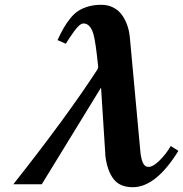

<svg xmlns="http://www.w3.org/2000/svg" viewBox="-20 -762 758 794"><path d="M595.2 -71.8Q612.3 -71.8 639.4 -97.9Q666.5 -124 686 -158.2L717.8 -138.2Q625 12.2 528.8 12.2Q475.1 12.2 449.2 -22.2Q423.3 -56.6 416 -116.2L397.9 -399.9L152.8 0H35.2Q255.9 -279.3 381.8 -473.1Q384.3 -476.6 386.2 -483.9Q375.5 -590.3 366.2 -621.6Q353 -665 325.2 -665Q317.4 -665 307.6 -656.7Q297.9 -648.4 285.6 -631.3Q273.4 -614.3 268.1 -606.2Q262.7 -598.1 252 -581.1L217.8 -596.2Q231.9 -626.5 243.2 -646Q254.4 -665.5 270.3 -685.5Q286.1 -705.6 303.5 -716.8Q320.8 -728 345 -735.1Q369.1 -742.2 398.9 -742.2Q426.3 -742.2 448.2 -731Q470.2 -719.7 484.1 -700.4Q498 -681.2 506.3 -657.5Q514.6 -633.8 517.1 -606L551.8 -229Q561 -128.4 561.5 -124.5Q567.9 -81.1 584.5 -73.7Q589.8 -71.8 595.2 -71.8Z"/></svg>

Font: Linguistics Pro
Style: Bold Italic
Weight: 700
Italic angle: -12°
Designer: Stefan Peev, Context Ltd
Foundry: Stefan Peev, Context Ltd
Version: Version 001.000